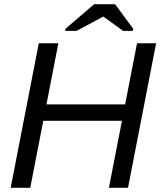

<svg xmlns="http://www.w3.org/2000/svg" viewBox="-20 -894 763 914"><path d="M186 -318.8 124 0H30.8L164.6 -688H257.8L201.2 -397H575.7L632.3 -688H723.1L589.4 0H498.5L560.5 -318.8ZM471.2 -814.9 344.7 -747.1H289.6L291.5 -756.8L428.2 -874H527.8L614.3 -756.8L612.3 -747.1H565.9L472.2 -814.9Z"/></svg>

Font: Arimo
Style: Italic
Weight: 400
Italic angle: -12°
Designer: Steve Matteson
Foundry: Monotype Imaging Inc.
Version: Version 1.33